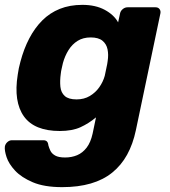

<svg xmlns="http://www.w3.org/2000/svg" viewBox="-45 -550 698 790"><path d="M211 220Q137 220 90 200Q43 180 17 152Q-9 124 -18 96.5Q-27 69 -25 53Q-23 42 -14.5 34.5Q-6 27 4 27H133Q143 27 148 32Q153 37 154 48Q157 59 162.5 70.5Q168 82 182 90Q196 98 223 98Q250 98 272.5 88.5Q295 79 311.5 57.5Q328 36 336 0L350 -67Q320 -42 286 -26.5Q252 -11 201 -11Q149 -11 112 -26Q75 -41 53.5 -71Q32 -101 25.5 -144Q19 -187 28 -243Q30 -258 32.5 -269.5Q35 -281 39 -296Q53 -349 75.5 -392Q98 -435 129 -466Q160 -497 201 -513.5Q242 -530 294 -530Q348 -530 386 -509.5Q424 -489 441 -458L449 -495Q451 -505 460 -512.5Q469 -520 480 -520H595Q606 -520 611.5 -512.5Q617 -505 615 -495L514 -14Q502 43 478 86.5Q454 130 417 160Q380 190 328.5 205Q277 220 211 220ZM270 -141Q301 -141 324.5 -155Q348 -169 363.5 -191Q379 -213 386 -238Q388 -249 392.5 -269Q397 -289 398 -299Q402 -325 397.5 -347Q393 -369 376.5 -382.5Q360 -396 328 -396Q297 -396 274.5 -382Q252 -368 237 -344Q222 -320 214 -291Q212 -281 209 -269Q206 -257 205 -246Q201 -217 203.5 -193Q206 -169 221.5 -155Q237 -141 270 -141Z"/></svg>

Font: Rubik Light
Style: Bold Italic
Weight: 700
Italic angle: -12°
Version: Version 2.104